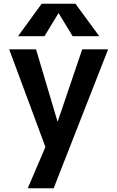

<svg xmlns="http://www.w3.org/2000/svg" viewBox="-20 -783 625 1023"><path d="M291 -712 217 -590H76L202 -763H382L509 -590H367L293 -712ZM286 -137H288L418 -520H556L266 220H128L222 0L29 -520H172Z"/></svg>

Font: Mplus 1p Bold
Style: Bold
Weight: 700
Version: Version 1.061